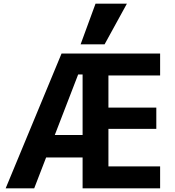

<svg xmlns="http://www.w3.org/2000/svg" viewBox="-20 -1020 950 1040"><path d="M10.7 0 313.4 -730H847.3V-611.4H567.3V-437.3H826.7V-322H567.3V-118.6H847.3V0H427.4V-616.7H403.4L165.3 0ZM166.3 -167V-288.7H504V-167ZM546.6 -780H416.7L497.4 -1000H667.3Z"/></svg>

Font: M PLUS 2 Thin
Style: Regular
Weight: 100
Designer: Coji Morishita
Foundry: UNDERFOREST DESIGN
Version: Version 1.001